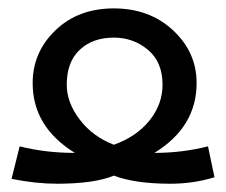

<svg xmlns="http://www.w3.org/2000/svg" viewBox="-20 -446 544 462"><path d="M496.1 -19.5Q445.3 -3.9 390.6 -3.9Q304.7 -3.9 253.9 -23.4Q207 -3.9 117.2 -3.9Q66.4 -3.9 7.8 -15.6L27.3 -93.8Q89.8 -78.1 160.2 -78.1Q58.6 -140.6 58.6 -246.1Q58.6 -320.3 113.3 -373Q168 -425.8 253.9 -425.8Q339.8 -425.8 396.5 -373Q453.1 -320.3 453.1 -246.1Q453.1 -140.6 351.6 -78.1Q418 -78.1 480.5 -93.8ZM253.9 -97.7Q308.6 -117.2 339.8 -156.2Q371.1 -195.3 371.1 -242.2Q371.1 -296.9 335.9 -326.2Q300.8 -355.5 253.9 -355.5Q203.1 -355.5 171.9 -326.2Q140.6 -296.9 140.6 -242.2Q140.6 -199.2 171.9 -158.2Q203.1 -117.2 253.9 -97.7Z"/></svg>

Font: 和音 by 宁静之雨，公众号njzyshare
Style: Regular
Weight: 400
Designer: Steve Matteson
Foundry: Ascender Corporation
Version: Version 6.00;June 8, 2018;FontCreator 11.0.0.2388 32-bit